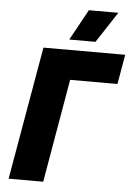

<svg xmlns="http://www.w3.org/2000/svg" viewBox="-60 -961 697 1006"><g transform="rotate(5 288.0 -458.0)"><path d="M24 0H206L300 -544H549L576 -700H146ZM521 -916H366L277 -754H415Z"/></g></svg>

Font: Fixel Display 20240404 ExBold
Style: Italic
Weight: 800
Italic angle: -10°
Designer: AlfaBravo + MacPaw
Foundry: Kyrylo Tkachov, Marchela Mozhyna, Serhii Makarenko, Maria Weinstein, Zakhar Kryvoshyya
Version: Version 1.211;Glyphs 3.2 (3225)